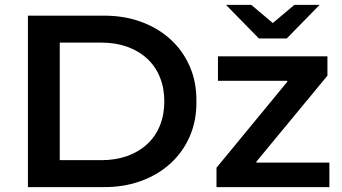

<svg xmlns="http://www.w3.org/2000/svg" viewBox="-20 -764 1398 784"><path d="M94 -700H400Q484 -701 554.5 -675.5Q625 -650 676 -603.5Q727 -557 755 -492.5Q783 -428 782 -350Q783 -272 755 -207.5Q727 -143 676 -96.5Q625 -50 554.5 -24.5Q484 1 400 0H94ZM394 -110Q452 -110 499.5 -127Q547 -144 581 -175.5Q615 -207 633 -251.5Q651 -296 651 -350Q651 -404 633 -448.5Q615 -493 581 -524.5Q547 -556 499.5 -573Q452 -590 394 -590H224V-110ZM1027 -100H1325V0H864V-79L1153 -430V-434H870V-534H1317V-455L1027 -104ZM1285 -744 1151 -607H1037L903 -744H1006L1094 -670L1182 -744Z"/></svg>

Font: CMG Sans SemiBold
Style: Regular
Weight: 600
Designer: Julieta Ulanovsky
Foundry: Julieta Ulanovsky
Version: Version 7.200